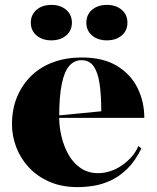

<svg xmlns="http://www.w3.org/2000/svg" viewBox="-20 -750 642 785"><path d="M314 -515Q402 -515 458.5 -480.5Q515 -446 542.5 -390Q570 -334 570 -268H219V-278L394 -295Q394 -362 387 -408.5Q380 -455 362.5 -479.5Q345 -504 313 -504Q284 -504 263.5 -481Q243 -458 232.5 -406.5Q222 -355 222 -270Q222 -230 232 -189.5Q242 -149 261.5 -115.5Q281 -82 311 -62Q341 -42 382 -42Q405 -42 429 -49.5Q453 -57 475 -71.5Q497 -86 515.5 -106Q534 -126 546 -153L558 -143Q533 -92 501 -60.5Q469 -29 433.5 -12.5Q398 4 363.5 9.5Q329 15 298 15Q232 15 182 -7Q132 -29 98 -65.5Q64 -102 46.5 -148Q29 -194 29 -242Q29 -305 50.5 -355.5Q72 -406 110 -442Q148 -478 200 -496.5Q252 -515 314 -515ZM417 -730Q454 -730 477.5 -710Q501 -690 501 -657Q501 -625 477.5 -605Q454 -585 417 -585Q380 -585 356.5 -605Q333 -625 333 -657Q333 -690 356.5 -710Q380 -730 417 -730ZM190 -730Q227 -730 250.5 -710Q274 -690 274 -657Q274 -625 250.5 -605Q227 -585 190 -585Q153 -585 129.5 -605Q106 -625 106 -657Q106 -690 129.5 -710Q153 -730 190 -730Z"/></svg>

Font: Kalnia Thin SemiBold
Style: Regular
Weight: 600
Version: Version 1.105